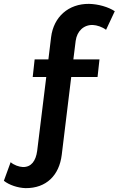

<svg xmlns="http://www.w3.org/2000/svg" viewBox="-137 -772 613 992"><path d="M342 -643C364 -642 391 -633 411 -618L456 -714C423 -736 371 -751 323 -752C217 -753 140 -685 127 -580L113 -465H42L32 -374H102L55 8C48 59 25 92 -19 91C-39 90 -65 81 -82 66L-117 162C-90 184 -44 199 -5 200C102 201 169 134 182 28L231 -374H367L377 -465H242L254 -561C261 -612 296 -644 342 -643Z"/></svg>

Font: Montserrat_SPRD_medium Medium
Style: Regular
Weight: 400
Designer: Julieta Ulanovsky edited by Nelly Hempel
Foundry: Julieta Ulanovsky
Version: Version 4.000;PS 004.000;hotconv 1.0.88;makeotf.lib2.5.64775